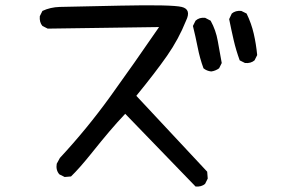

<svg xmlns="http://www.w3.org/2000/svg" viewBox="-20 -677 1040 709"><path d="M702.1 11.7 442.4 -256.8Q411.1 -223.6 383.8 -191.4Q356.4 -159.2 314.5 -106.9Q272.5 -54.7 242.2 -25.4L218.8 -23.4L199.2 -33.2Q185.5 -48.8 189.5 -72.3L201.2 -93.8Q301.8 -202.1 387.7 -321.3Q473.6 -440.4 567.4 -577.1L156.2 -571.3L136.7 -581.1Q125 -594.7 127 -617.2L136.7 -636.7Q166 -650.4 200.2 -651.4Q234.4 -652.3 424.3 -656.2Q614.3 -660.2 650.9 -651.4Q687.5 -642.6 667 -600.6Q639.6 -532.2 596.7 -470.7Q553.7 -409.2 483.4 -323.2L745.1 -43L747.1 -17.6L737.3 2Q723.6 13.7 702.1 11.7ZM759.8 -413.1Q743.2 -415 731.4 -424.8Q717.8 -461.9 710 -502Q702.1 -542 692.4 -581.1L702.1 -600.6Q715.8 -613.3 737.3 -611.3L757.8 -600.6Q777.3 -565.4 784.2 -525.4Q791 -485.4 798.8 -444.3L789.1 -424.8Q775.4 -415 759.8 -413.1ZM884.8 -444.3 865.2 -454.1Q851.6 -491.2 842.8 -529.3Q834 -567.4 826.2 -606.4L835.9 -627Q849.6 -638.7 871.1 -636.7L890.6 -627Q908.2 -590.8 917 -552.7Q925.8 -514.6 929.7 -473.6L919.9 -454.1Q906.2 -442.4 884.8 -444.3Z"/></svg>

Font: JasonHandwriting2
Style: Regular
Weight: 400
Version: Version 1.05.10